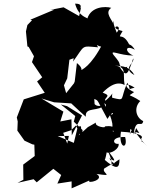

<svg xmlns="http://www.w3.org/2000/svg" viewBox="-20 -931 834 1051"><path d="M160 -825 130 -794 122 -759 130 -677 137 -674 166 -623 155 -591 211 -508 183 -485 225 -423 110 -387 72 -288 77 -266 75 -216 114 -161 157 -141 168 -139 170 -77 107 -30 108 53 76 70 164 50 181 67 272 -7 315 27 294 74 372 62V100L469 57C454 78 559 52 508 21C614 37 533 17 551 -9C633 -63 611 -10 578 -65C611 -45 622 -41 565 -114C623 -8 552 -8 634 -59C634 -8 619 2 546 -62C548 -57 552 -31 564 -97C587 -86 636 -119 629 -144C597 -138 585 -184 665 -181C683 -112 627 -115 642 -210C737 -205 769 -187 753 -173C764 -129 733 -188 786 -130C713 -202 707 -254 691 -194C696 -249 682 -214 743 -203C714 -240 735 -240 711 -194C723 -294 756 -226 764 -268C724 -287 711 -342 748 -378C681 -423 677 -398 714 -427C657 -451 659 -489 717 -451C671 -441 703 -434 677 -478C634 -383 670 -378 594 -396C589 -430 615 -430 557 -379C549 -426 498 -394 588 -338C549 -432 562 -355 559 -346C527 -402 607 -400 542 -424C615 -499 655 -468 662 -466C651 -531 677 -563 608 -572C655 -569 689 -567 716 -520C646 -557 720 -588 709 -611C679 -516 670 -508 634 -566C703 -554 672 -589 668 -534C604 -608 664 -556 601 -631C580 -662 633 -627 710 -627C664 -644 661 -689 718 -659C687 -710 662 -678 687 -688C648 -765 617 -701 651 -761C559 -783 663 -808 619 -752C585 -837 606 -819 604 -793C594 -824 550 -861 589 -888C556 -898 478 -895 458 -829C462 -835 411 -836 391 -911C459 -912 388 -853 424 -891L413 -843L328 -891L256 -877L277 -878L146 -823L187 -810ZM348 -502 360 -604 388 -614 389 -641 380 -594C447 -686 422 -680 517 -672C494 -707 544 -647 545 -698C476 -563 427 -550 419 -544C422 -539 441 -554 401 -586L389 -485L385 -475L342 -421L330 -464ZM348 -145 326 -204 369 -218 396 -244 434 -157 498 -114 431 -210 432 -219 384 -265 392 -296 313 -359 347 -350 429 -299 373 -190 371 -278 310 -266 327 -320 207 -392 276 -371 370 -365 414 -324 450 -292C442 -350 529 -317 549 -358C494 -332 486 -390 499 -357C496 -380 499 -348 496 -389C520 -380 508 -389 568 -280C609 -345 605 -288 579 -309C617 -207 574 -246 603 -211C582 -206 634 -249 553 -239C566 -228 496 -237 505 -260C432 -216 493 -262 411 -190C436 -237 421 -256 403 -226L384 -149L296 -186L357 -187Z"/></svg>

Font: Hussar Lance
Style: Regular
Weight: 700
Foundry: Cannot Into Space Fonts, PlusOne Fonts
Version: Version 2.27